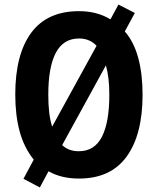

<svg xmlns="http://www.w3.org/2000/svg" viewBox="-20 -774 693 843"><path d="M606 -358Q606 -183 536 -86.5Q466 10 327 10Q249 10 193 -22L155 49L83 11L128 -73Q85 -127 66 -198Q47 -269 47 -359Q47 -535 117 -630Q187 -725 327 -725Q406 -725 465 -689L500 -754L572 -717L528 -636Q568 -590 587 -519.5Q606 -449 606 -358ZM192 -358Q192 -316 196 -281Q200 -246 209 -218L404 -573Q374 -605 327 -605Q258 -605 225 -542Q192 -479 192 -358ZM460 -358Q460 -435 445 -487L253 -137Q281 -110 326 -110Q395 -110 427.5 -173.5Q460 -237 460 -358Z"/></svg>

Font: Noto Sans Myanmar UI Condensed
Style: Bold
Weight: 700
Width: 3
Designer: Monotype Design Team
Foundry: Monotype Imaging Inc.
Version: Version 2.103; ttfautohint (v1.8.4.7-5d5b)